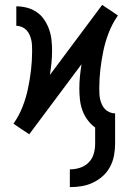

<svg xmlns="http://www.w3.org/2000/svg" viewBox="-20 -546 540 789"><path d="M267 223V150Q288 150 308.5 143.5Q329 137 344 122Q359 107 365 86.5Q371 66 371 45V-22Q353 -35 339.5 -53.5Q326 -72 318.5 -93Q311 -114 308.5 -136.5Q306 -159 306 -182Q306 -207 308.5 -232Q311 -257 315 -282L100 6L84 -5L67 -16L35 -38L37 -40Q59 -72 73 -108Q87 -144 95 -182Q103 -220 107.5 -258.5Q112 -297 112 -336Q112 -348 111.5 -359.5Q111 -371 108.5 -382Q106 -393 101 -404Q96 -415 88 -423Q80 -431 69 -435.5Q58 -440 47 -440V-520Q69 -520 90.5 -514.5Q112 -509 130.5 -496.5Q149 -484 161.5 -465.5Q174 -447 181.5 -426Q189 -405 191.5 -383Q194 -361 194 -338Q194 -313 191.5 -288Q189 -263 185 -238L400 -526L416 -515L433 -504L465 -482L463 -480Q441 -448 427 -412Q413 -376 405 -338Q397 -300 392.5 -261.5Q388 -223 388 -184Q388 -172 388.5 -160.5Q389 -149 391.5 -138Q394 -127 399 -116Q404 -105 412 -97Q420 -89 431 -84.5Q442 -80 453 -80V45Q453 69 448.5 93Q444 117 432.5 139Q421 161 402.5 177.5Q384 194 362 204.5Q340 215 316 219Q292 223 267 223Z"/></svg>

Font: Iosevka Fixed Medium
Style: Regular
Weight: 500
Monospace: yes
Designer: Belleve Invis
Foundry: Belleve Invis
Version: Version 32.3.0